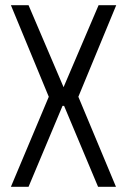

<svg xmlns="http://www.w3.org/2000/svg" viewBox="-20 -720 489 740"><path d="M221 -312 90 0H22L168 -347L22 -700H90L225 -384L360 -700H428L282 -347L427 0H358L227 -312Z"/></svg>

Font: Marvel
Style: Bold
Weight: 700
Designer: Carolina Trebol
Foundry: Carolina Trebol
Version: Version 1.001